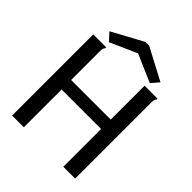

<svg xmlns="http://www.w3.org/2000/svg" viewBox="-221 -918 1042 1042"><g transform="rotate(45 300.0 -397.0)"><path d="M53 -623H152V-615Q146 -609 144.5 -602Q143 -595 143 -578V-363H447V-623H546V-615Q540 -609 538.5 -602Q537 -595 537 -578V0H446V-290H143V0H53ZM143 -653 103 -697 282 -794H311L495 -697L457 -653L298 -722Z"/></g></svg>

Font: Inconsolata Expanded Medium
Style: Regular
Weight: 500
Width: 7
Monospace: yes
Designer: Raph Levien, Cyreal, Brenton Simpson
Foundry: Raph Levien, Cyreal, Google
Version: Version 3.001; ttfautohint (v1.8.2.53-6de2)